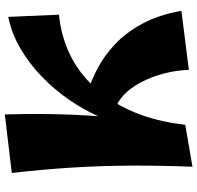

<svg xmlns="http://www.w3.org/2000/svg" viewBox="-31 -773 819 797"><g transform="rotate(-90 378.5 -374.5)"><path d="M85 15Q90 -119 89.5 -240.5Q89 -362 81.5 -483Q74 -604 59 -735L302 -764Q305 -664 303.5 -573.5Q302 -483 296 -395Q290 -307 281 -214Q272 -121 259 -15ZM259 -15 255 -257Q267 -314 294.5 -376Q322 -438 363.5 -498Q405 -558 458 -609.5Q511 -661 573.5 -698Q636 -735 707 -750L716 -539Q629 -531 552.5 -494.5Q476 -458 415 -392Q354 -326 313.5 -232Q273 -138 259 -15ZM487 0Q485 -56 471 -107Q457 -158 435 -199.5Q413 -241 384 -269Q355 -297 322 -306L391 -422Q439 -407 492 -379.5Q545 -352 593 -307Q641 -262 678 -194.5Q715 -127 732 -31Z"/></g></svg>

Font: Marhey Light SemiBold
Style: Regular
Weight: 600
Version: Version 1.000